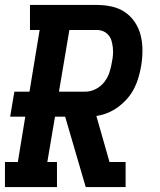

<svg xmlns="http://www.w3.org/2000/svg" viewBox="-24 -755 644 775"><path d="M-4 0V-101H48L78 -284H17L34 -385H95L136 -634H97V-735H367Q398 -735 427.5 -728.5Q457 -722 481 -705.5Q505 -689 521 -664.5Q537 -640 544 -611.5Q551 -583 551 -552Q551 -521 546 -490Q542 -467 535.5 -444Q529 -421 518 -399Q507 -377 490.5 -358Q474 -339 454 -324Q434 -309 411 -299.5Q388 -290 365 -287L418 -101H483V0H322L239 -284H198L167 -101H206V0ZM214 -385H320Q342 -385 362.5 -395.5Q383 -406 397 -424Q411 -442 418 -463.5Q425 -485 428 -506Q431 -520 432 -534.5Q433 -549 431.5 -562.5Q430 -576 426.5 -589Q423 -602 414.5 -612.5Q406 -623 393.5 -628.5Q381 -634 367 -634H256Z"/></svg>

Font: Iosevka Etoile Oblique
Style: Bold
Weight: 700
Italic angle: -9°
Designer: Belleve Invis
Foundry: Belleve Invis
Version: Version 15.5.2; ttfautohint (v1.8.4)